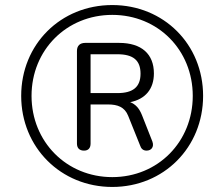

<svg xmlns="http://www.w3.org/2000/svg" viewBox="-20 -733 855 761"><path d="M425 8C629 8 785 -149 785 -353C785 -557 629 -713 425 -713C220 -713 64 -557 64 -353C64 -149 221 8 425 8ZM425 -31C244 -31 105 -171 105 -353C105 -535 244 -674 425 -674C606 -674 744 -535 744 -353C744 -171 606 -31 425 -31ZM313 -136C330 -136 339 -146 339 -164V-319H408C446 -319 474 -309 488 -274L535 -157C539 -144 547 -136 561 -136C579 -136 592 -150 584 -172L543 -276C532 -304 517 -320 496 -328C556 -340 590 -380 590 -442C590 -519 541 -563 452 -563H318C297 -563 285 -552 285 -531V-164C285 -146 295 -136 313 -136ZM445 -364H339V-518H445C508 -518 537 -494 537 -441C537 -388 507 -364 445 -364Z"/></svg>

Font: SN Pro Light
Style: Italic
Weight: 300
Italic angle: -8.99998°
Designer: Tobias Whetton
Foundry: Supernotes
Version: Version 1.001;Glyphs 3.2 (3249)